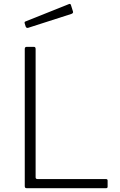

<svg xmlns="http://www.w3.org/2000/svg" viewBox="-20 -988 631 1008"><path d="M110 -731Q110 -742 120 -742H158Q167 -742 167 -731V-57Q167 -48 177 -48H536Q545 -48 545 -40V-8Q545 -4 543 -2Q541 0 537 0H120Q115 0 112.5 -2.5Q110 -5 110 -11V-731ZM352 -963 363 -928Q366 -919 355 -915L128 -842Q123 -841 120.5 -842Q118 -843 115 -848L110 -864Q107 -873 113 -875L343 -967Q349 -969 352 -963Z"/></svg>

Font: Libre Franklin Thin ExtraLight
Style: Regular
Weight: 250
Version: Version 3.000